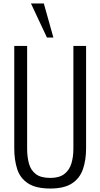

<svg xmlns="http://www.w3.org/2000/svg" viewBox="-20 -1074 577 1104"><path d="M269 10Q187 10 141.5 -19.5Q96 -49 79 -101.5Q62 -154 62 -221V-810H136V-219Q136 -172 146.5 -133.5Q157 -95 186 -73Q215 -51 269 -51Q321 -51 350 -73.5Q379 -96 390.5 -134Q402 -172 402 -219V-810H475V-221Q475 -154 457 -101.5Q439 -49 394 -19.5Q349 10 269 10ZM250 -858 158 -1054H232L287 -858Z"/></svg>

Font: Oswald Light
Style: Regular
Weight: 300
Designer: Vernon Adams
Foundry: Vernon Adams
Version: Version 4.103;gftools[0.9.33.dev8+g029e19f]